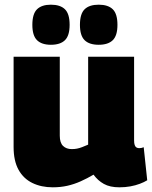

<svg xmlns="http://www.w3.org/2000/svg" viewBox="-20 -789 650 819"><path d="M205 10Q156 10 118 -8.5Q80 -27 59 -65Q38 -103 38 -162V-547H235V-210Q235 -180 249 -166.5Q263 -153 286 -153Q298 -153 308.5 -155Q319 -157 330.5 -161.5Q342 -166 356 -172V-547H552V-190Q552 -178 554.5 -170.5Q557 -163 562 -160Q567 -157 574 -157Q584 -157 593 -161L608 -20Q595 -12 576.5 -5Q558 2 536 6Q514 10 489 10Q449 10 423 -4.5Q397 -19 379 -44Q352 -28 324 -15.5Q296 -3 267 3.5Q238 10 205 10ZM401 -598Q361 -598 341 -617.5Q321 -637 321 -683Q321 -730 341 -749.5Q361 -769 401 -769Q441 -769 461 -749.5Q481 -730 481 -683Q481 -637 461 -617.5Q441 -598 401 -598ZM197 -598Q158 -598 138 -617.5Q118 -637 118 -683Q118 -730 138 -749.5Q158 -769 197 -769Q237 -769 257 -749.5Q277 -730 277 -683Q277 -637 257 -617.5Q237 -598 197 -598Z"/></svg>

Font: Georama ExtraBold
Style: Regular
Weight: 800
Designer: Jean-Baptiste Levee
Foundry: Production Type
Version: Version 1.001